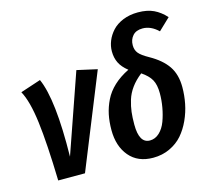

<svg xmlns="http://www.w3.org/2000/svg" viewBox="-109 -881 1108 1021"><g transform="rotate(-15 445.5 -370.0)"><path d="M137.2 -541Q191.4 -420.4 186 -106L337.9 -542L449.2 -517.1L240.2 0H92.8Q87.4 -204.6 72.3 -325.2Q57.1 -445.8 24.9 -503.9Z M732.9 -753.9Q783.7 -753.9 819.3 -737.1Q855 -720.2 884.8 -687L820.8 -626Q780.3 -665 734.9 -665Q698.7 -665 680.2 -643.8Q661.6 -622.6 661.6 -591.8Q661.6 -565.4 675.8 -547.9Q689.9 -530.3 730.5 -507.8Q795.9 -471.2 827.4 -424.8Q858.9 -378.4 858.9 -309.1Q858.9 -263.7 850.1 -219Q841.3 -174.3 822 -131.8Q802.7 -89.4 774.7 -57.1Q746.6 -24.9 704.8 -5.4Q663.1 14.2 612.8 14.2Q528.8 14.2 482.2 -41Q435.5 -96.2 435.5 -185.1Q435.5 -231.4 443.6 -270.3Q451.7 -309.1 470.2 -346.9Q488.8 -384.8 522.7 -416.5Q556.6 -448.2 605.5 -472.2Q573.2 -497.6 559.6 -525.6Q545.9 -553.7 545.9 -588.9Q545.9 -618.2 557.4 -646.5Q568.8 -674.8 591.1 -699.2Q613.3 -723.6 650.1 -738.8Q687 -753.9 732.9 -753.9ZM666.5 -436Q632.3 -409.2 610.1 -378.9Q587.9 -348.6 577.6 -314.5Q567.4 -280.3 564 -251Q560.5 -221.7 560.5 -182.1Q560.5 -79.1 619.6 -79.1Q648.9 -79.1 672.1 -100.8Q695.3 -122.6 708.3 -157.5Q721.2 -192.4 728 -231Q734.9 -269.5 734.9 -308.1Q734.9 -355 719.5 -382.8Q704.1 -410.6 666.5 -436Z"/></g></svg>

Font: Fira Sans Compressed Medium
Style: Italic
Weight: 500
Width: 3
Italic angle: -8°
Designer: Carrois Corporate & Edenspiekermann AG
Foundry: Carrois Corporate GbR & Edenspiekermann AG
Version: Version 4.203;PS 004.203;hotconv 1.0.88;makeotf.lib2.5.64775